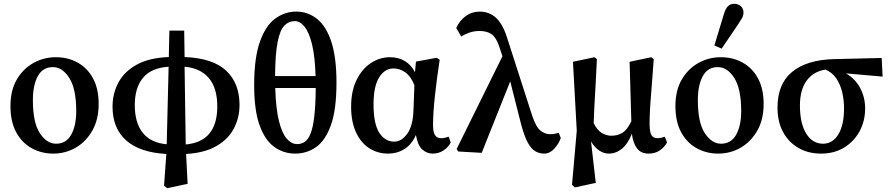

<svg xmlns="http://www.w3.org/2000/svg" viewBox="-20 -794 4683 1010"><path d="M260 14Q198 14 146.5 -14.5Q95 -43 65 -98.5Q35 -154 35 -236Q35 -318 68 -375Q101 -432 155.5 -462.5Q210 -493 274 -493Q338 -493 389 -464.5Q440 -436 469.5 -381.5Q499 -327 499 -247Q499 -165 465.5 -106.5Q432 -48 378 -17Q324 14 260 14ZM275 -38Q328 -38 354.5 -85.5Q381 -133 381 -209Q381 -327 344.5 -384Q308 -441 258 -441Q205 -441 179 -393.5Q153 -346 153 -267Q153 -149 189.5 -93.5Q226 -38 275 -38Z M689 -241Q689 -149 730.5 -96Q772 -43 857 -35L867 -443Q776 -437 732.5 -385Q689 -333 689 -241ZM1123 -234Q1123 -332 1078 -384Q1033 -436 951 -443L957 -34Q1123 -49 1123 -234ZM843 183 855 16Q715 8 643.5 -55.5Q572 -119 572 -233Q572 -302 603 -360Q634 -418 699.5 -454Q765 -490 868 -494L871 -633H949L951 -494Q1100 -488 1170 -422Q1240 -356 1240 -242Q1240 -176 1211 -119.5Q1182 -63 1120 -26.5Q1058 10 959 16L967 173L860 196Z M1533 14Q1472 14 1423 -21Q1374 -56 1345.5 -135Q1317 -214 1317 -346Q1317 -489 1347 -574Q1377 -659 1427.5 -696Q1478 -733 1538 -733Q1600 -733 1648 -694.5Q1696 -656 1723 -574Q1750 -492 1750 -359Q1750 -218 1721 -136.5Q1692 -55 1643 -20.5Q1594 14 1533 14ZM1531 -683Q1499 -683 1476 -659.5Q1453 -636 1440.5 -573.5Q1428 -511 1427 -394H1640Q1637 -497 1621.5 -560.5Q1606 -624 1582 -653.5Q1558 -683 1531 -683ZM1543 -36Q1566 -36 1584 -48.5Q1602 -61 1614.5 -93.5Q1627 -126 1633.5 -183.5Q1640 -241 1641 -331H1428Q1431 -224 1447 -159Q1463 -94 1488 -65Q1513 -36 1543 -36Z M1945 -245Q1945 -143 1975 -96Q2005 -49 2054 -49Q2092 -49 2122 -90Q2152 -131 2155 -213L2160 -346Q2141 -393 2112 -413.5Q2083 -434 2050 -434Q2004 -434 1974.5 -387Q1945 -340 1945 -245ZM2022 14Q1966 14 1922 -14.5Q1878 -43 1852.5 -98.5Q1827 -154 1827 -233Q1827 -315 1855.5 -373Q1884 -431 1930.5 -462Q1977 -493 2032 -493Q2075 -493 2108.5 -473.5Q2142 -454 2163 -414L2168 -470L2277 -490L2293 -480Q2278 -383 2268 -291Q2258 -199 2258 -136Q2258 -99 2268.5 -83Q2279 -67 2301 -67Q2312 -67 2321.5 -69.5Q2331 -72 2340 -75L2351 -45Q2339 -20 2313.5 -3Q2288 14 2256 14Q2225 14 2201 -8Q2177 -30 2168 -84Q2145 -33 2107 -9.5Q2069 14 2022 14Z M2842 14Q2818 14 2796.5 2Q2775 -10 2756.5 -43.5Q2738 -77 2721 -141L2664 -366L2514 10L2391 3L2382 -10L2623 -498L2606 -550Q2590 -597 2566 -614Q2542 -631 2502 -631Q2474 -631 2449.5 -622.5Q2425 -614 2406 -602L2380 -647Q2397 -685 2429.5 -709Q2462 -733 2503 -733Q2553 -733 2588.5 -701Q2624 -669 2647 -597L2780 -184Q2800 -125 2823.5 -106.5Q2847 -88 2875 -88Q2897 -88 2919 -96L2930 -68Q2919 -37 2895.5 -11.5Q2872 14 2842 14Z M2989 178 3014 -106 2994 -469 3107 -493 3120 -483Q3116 -398 3112.5 -337Q3109 -276 3106.5 -230.5Q3104 -185 3103 -146Q3122 -108 3146.5 -94Q3171 -80 3196 -80Q3228 -80 3253.5 -95Q3279 -110 3301 -156L3292 -469L3406 -493L3419 -483Q3412 -381 3406.5 -317Q3401 -253 3399 -212.5Q3397 -172 3397 -140Q3398 -97 3407.5 -82Q3417 -67 3440 -67Q3450 -67 3459.5 -69.5Q3469 -72 3477 -75L3489 -45Q3475 -19 3450.5 -2.5Q3426 14 3392 14Q3352 14 3331 -13.5Q3310 -41 3304 -90Q3282 -36 3251 -11Q3220 14 3182 14Q3157 14 3132.5 -2Q3108 -18 3089 -50L3114 168L3004 192Z M3758 14Q3696 14 3644.5 -14.5Q3593 -43 3563 -98.5Q3533 -154 3533 -236Q3533 -318 3566 -375Q3599 -432 3653.5 -462.5Q3708 -493 3772 -493Q3836 -493 3887 -464.5Q3938 -436 3967.5 -381.5Q3997 -327 3997 -247Q3997 -165 3963.5 -106.5Q3930 -48 3876 -17Q3822 14 3758 14ZM3773 -38Q3826 -38 3852.5 -85.5Q3879 -133 3879 -209Q3879 -327 3842.5 -384Q3806 -441 3756 -441Q3703 -441 3677 -393.5Q3651 -346 3651 -267Q3651 -149 3687.5 -93.5Q3724 -38 3773 -38ZM3738 -555 3788 -720Q3797 -750 3810 -762Q3823 -774 3841 -774Q3863 -774 3877 -761.5Q3891 -749 3891 -728Q3891 -712 3883.5 -699Q3876 -686 3862 -665L3776 -538Z M4299 14Q4232 14 4180.5 -15.5Q4129 -45 4099.5 -99Q4070 -153 4070 -228Q4070 -353 4147 -416Q4224 -479 4365 -483L4618 -489L4623 -391L4430 -408Q4481 -378 4506 -329Q4531 -280 4531 -224Q4531 -158 4502 -104Q4473 -50 4421 -18Q4369 14 4299 14ZM4188 -239Q4188 -145 4221 -91.5Q4254 -38 4309 -38Q4360 -38 4390 -87Q4420 -136 4420 -224Q4420 -267 4410.5 -308Q4401 -349 4379.5 -381Q4358 -413 4322 -428Q4259 -418 4223.5 -370Q4188 -322 4188 -239Z"/></svg>

Font: Source Serif Pro SemiBold
Style: Regular
Weight: 600
Designer: Frank Grießhammer
Foundry: Adobe Systems Incorporated
Version: Version 3.001;hotconv 1.0.111;makeotfexe 2.5.65597